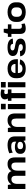

<svg xmlns="http://www.w3.org/2000/svg" viewBox="2530 -3332 812 5913"><g transform="rotate(-90 2936.5 -376.0)"><path d="M888 -291Q888 -363 861 -397Q834 -431 776 -431Q708 -431 672.5 -382Q637 -333 637 -240L580 -159V-228Q580 -384 647 -467Q714 -550 839 -550Q945 -550 995 -492.5Q1045 -435 1045 -313V0H888ZM71 -540H196L229 -373V0H71ZM479 -291Q479 -363 452.5 -397Q426 -431 368 -431Q300 -431 264.5 -382Q229 -333 229 -240L173 -159V-228Q173 -384 239.5 -467Q306 -550 430 -550Q537 -550 587 -492.5Q637 -435 637 -313V0H479Z M1530 -194V-324Q1530 -383 1494 -410Q1458 -437 1380 -437Q1333 -437 1285 -425Q1237 -413 1193 -390L1172 -496Q1204 -512 1246.5 -524Q1289 -536 1335 -543Q1381 -550 1421 -550Q1557 -550 1624.5 -494Q1692 -438 1692 -324V0H1567ZM1359 10Q1263 10 1209 -31.5Q1155 -73 1155 -147V-166Q1155 -241 1209.5 -282.5Q1264 -324 1363 -324Q1467 -324 1526 -283.5Q1585 -243 1585 -169V-149Q1585 -74 1525.5 -32Q1466 10 1359 10ZM1404 -71Q1460 -71 1492.5 -94Q1525 -117 1525 -156V-167Q1525 -203 1494 -224Q1463 -245 1407 -245Q1356 -245 1327.5 -225Q1299 -205 1299 -164V-153Q1299 -114 1327 -92.5Q1355 -71 1404 -71Z M2241 -290Q2241 -364 2213.5 -397.5Q2186 -431 2125 -431Q2056 -431 2019.5 -382Q1983 -333 1983 -240L1927 -159V-228Q1927 -384 1994.5 -467Q2062 -550 2188 -550Q2296 -550 2347.5 -492.5Q2399 -435 2399 -312V0H2241ZM1825 -540H1950L1983 -378V0H1825Z M2690 -540V0H2532V-540ZM2696 -754V-607H2526V-754Z M2869 -430H2788V-540H2932L2902 -479Q2877 -509 2861.5 -534.5Q2846 -560 2839 -583.5Q2832 -607 2832 -630Q2832 -690 2875 -726Q2918 -762 2995 -762Q3021 -762 3045.5 -759.5Q3070 -757 3094 -753Q3118 -749 3140 -741L3122 -640Q3102 -646 3084 -649Q3066 -652 3051 -652Q3024 -652 3009.5 -639.5Q2995 -627 2995 -604Q2995 -580 3007.5 -554.5Q3020 -529 3044 -495L2949 -540H3140V-430H3027V0H2869ZM3362 -540V0H3204V-540ZM3368 -754V-607H3198V-754Z M3765 10Q3677 10 3614.5 -19.5Q3552 -49 3518.5 -104.5Q3485 -160 3485 -238V-302Q3485 -379 3520.5 -434.5Q3556 -490 3622 -520Q3688 -550 3779 -550Q3919 -550 3994 -479Q4069 -408 4069 -275V-232H3614V-307H3945L3923 -279V-310Q3923 -371 3885.5 -406Q3848 -441 3783 -441Q3717 -441 3680 -405.5Q3643 -370 3643 -308V-221Q3643 -158 3679 -124Q3715 -90 3779 -90Q3834 -90 3869 -112.5Q3904 -135 3913 -174L4062 -164Q4039 -80 3961.5 -35Q3884 10 3765 10Z M4435 10Q4306 10 4239.5 -31Q4173 -72 4157 -161L4319 -168Q4324 -123 4352 -101.5Q4380 -80 4432 -80Q4480 -80 4507 -97Q4534 -114 4534 -144Q4534 -170 4514 -184.5Q4494 -199 4461.5 -206.5Q4429 -214 4390 -220.5Q4351 -227 4312 -236Q4273 -245 4240.5 -262.5Q4208 -280 4188 -310Q4168 -340 4168 -389Q4168 -468 4235.5 -509.5Q4303 -551 4435 -551Q4517 -551 4574 -532.5Q4631 -514 4664.5 -478.5Q4698 -443 4706 -388L4544 -381Q4541 -420 4514.5 -440.5Q4488 -461 4440 -461Q4392 -461 4365.5 -443.5Q4339 -426 4339 -395Q4339 -368 4359 -353.5Q4379 -339 4411.5 -331Q4444 -323 4483 -317Q4522 -311 4561 -302Q4600 -293 4632.5 -275.5Q4665 -258 4684.5 -228Q4704 -198 4704 -149Q4704 -71 4636 -30.5Q4568 10 4435 10Z M5015 10Q4928 10 4887.5 -33Q4847 -76 4847 -167V-518L4893 -668H5005V-197Q5005 -149 5023.5 -128.5Q5042 -108 5085 -108Q5101 -108 5118.5 -111.5Q5136 -115 5152 -122L5171 -22Q5150 -13 5124 -5.5Q5098 2 5070 6Q5042 10 5015 10ZM4757 -540H5144V-431H4757Z M5520 10Q5426 10 5358.5 -20Q5291 -50 5254.5 -105.5Q5218 -161 5218 -238V-302Q5218 -379 5254.5 -434.5Q5291 -490 5359 -520Q5427 -550 5520 -550Q5613 -550 5681 -520Q5749 -490 5785 -434.5Q5821 -379 5821 -302V-238Q5821 -161 5785 -105.5Q5749 -50 5681 -20Q5613 10 5520 10ZM5520 -107Q5586 -107 5625 -143.5Q5664 -180 5664 -241V-299Q5664 -361 5625 -397Q5586 -433 5520 -433Q5454 -433 5415 -396.5Q5376 -360 5376 -299V-241Q5376 -180 5415 -143.5Q5454 -107 5520 -107Z"/></g></svg>

Font: Pathway Extreme 28pt
Style: Bold
Weight: 700
Designer: Eduardo Rodriguez Tunni
Foundry: Eduardo Rodriguez Tunni
Version: Version 1.001;gftools[0.9.26]